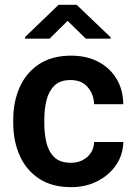

<svg xmlns="http://www.w3.org/2000/svg" viewBox="-20 -770 561 800"><path d="M274.9 -91.8Q315.9 -91.8 343.3 -115.7Q370.6 -139.6 372.1 -178.2H493.7Q492.7 -124.5 463.4 -82Q434.1 -39.6 385.5 -14.9Q336.9 9.8 276.9 9.8Q195.8 9.8 142.1 -26.1Q88.4 -62 61.8 -122.3Q35.2 -182.6 35.2 -256.3V-272Q35.2 -345.7 61.8 -406Q88.4 -466.3 142.1 -502.2Q195.8 -538.1 276.4 -538.1Q340.3 -538.1 388.9 -512.9Q437.5 -487.8 465.1 -442.4Q492.7 -397 493.7 -335.9H372.1Q370.6 -377.9 345.2 -407.2Q319.8 -436.5 273.9 -436.5Q230 -436.5 206.3 -412.8Q182.6 -389.2 173.6 -351.6Q164.6 -314 164.6 -272V-256.3Q164.6 -213.9 173.3 -176.3Q182.1 -138.7 206.1 -115.2Q230 -91.8 274.9 -91.8ZM299.3 -750 440.9 -614.7V-608.9H337.4L261.7 -683.1L186.5 -608.9H84.5V-615.7L224.1 -750Z"/></svg>

Font: Vazirmatn RD FD SemiBold
Style: Regular
Weight: 600
Designer: Saber Rastikerdar
Foundry: Saber Rastikerdar
Version: Version 33.003